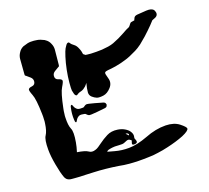

<svg xmlns="http://www.w3.org/2000/svg" viewBox="-104 -842 1047 964"><g transform="rotate(-15 420.0 -360.0)"><path d="M248 -269.5Q243.2 -271.5 242.2 -285.2Q240.2 -299.8 240.2 -311.5Q240.2 -312.5 240.2 -314.5Q240.2 -317.4 240.2 -318.4Q240.2 -330.1 242.2 -344.7Q243.2 -358.4 248 -359.4Q252 -361.3 255.9 -350.6Q260.7 -339.8 271.5 -333Q276.4 -330.1 285.2 -330.1Q293.9 -330.1 299.8 -331.1Q305.7 -331.1 309.6 -335.9Q313.5 -339.8 320.3 -342.8Q327.1 -344.7 363.3 -337.9Q398.4 -331.1 398.4 -331.1Q414.1 -329.1 417 -323.2Q419.9 -317.4 419.9 -314.5Q419.9 -312.5 417 -306.6Q414.1 -300.8 398.4 -298.8Q398.4 -298.8 363.3 -292Q327.1 -285.2 320.3 -287.1Q313.5 -290 309.6 -293.9Q305.7 -298.8 299.8 -298.8Q293.9 -299.8 285.2 -299.8Q276.4 -299.8 271.5 -296.9Q260.7 -290 255.9 -279.3Q252 -268.6 248 -269.5ZM287.1 -399.4Q287.1 -399.4 287.1 -399.4Q285.2 -398.4 280.3 -402.3Q275.4 -406.2 269.5 -428.7Q267.6 -438.5 267.6 -469.7Q267.6 -501 271.5 -536.1Q275.4 -571.3 282.2 -601.6Q289.1 -631.8 293.9 -641.6Q303.7 -662.1 309.6 -665Q314.5 -667 316.4 -666Q319.3 -665 322.3 -660.2Q326.2 -656.2 328.1 -654.3Q331.1 -652.3 340.8 -645.5Q351.6 -638.7 359.4 -623Q364.3 -614.3 367.2 -605.5Q370.1 -596.7 371.1 -590.8Q374 -589.8 376 -587.9Q377.9 -585.9 380.9 -584Q382.8 -583 410.2 -583Q437.5 -584 468.8 -587.9Q486.3 -590.8 502.9 -594.7Q518.6 -598.6 531.2 -604.5Q565.4 -621.1 590.8 -638.7Q616.2 -656.2 623 -659.2Q629.9 -661.1 635.7 -671.9Q641.6 -682.6 646.5 -683.6Q651.4 -684.6 657.2 -686.5Q663.1 -687.5 663.1 -687.5Q663.1 -687.5 667 -698.2Q669.9 -709 684.6 -711.9Q699.2 -714.8 734.4 -719.7Q741.2 -720.7 747.1 -720.7Q771.5 -720.7 777.3 -704.1Q780.3 -698.2 780.3 -692.4Q780.3 -680.7 768.6 -673.8Q751 -665 751 -665Q751 -665 734.4 -643.6Q716.8 -622.1 693.4 -596.7Q676.8 -579.1 660.2 -563.5Q642.6 -547.9 627.9 -539.1Q589.8 -515.6 565.4 -506.8Q542 -497.1 512.7 -489.3Q484.4 -482.4 470.7 -480.5Q458 -478.5 454.1 -472.7Q451.2 -467.8 461.9 -441.4Q472.7 -415 455.1 -391.6Q437.5 -368.2 416 -363.3Q394.5 -358.4 381.8 -361.3Q369.1 -365.2 357.4 -374Q345.7 -382.8 344.7 -397.5Q344.7 -405.3 345.7 -419.9Q347.7 -434.6 349.6 -447.3Q347.7 -443.4 344.7 -439.5Q341.8 -435.5 338.9 -431.6Q327.1 -418.9 315.4 -414.1Q303.7 -410.2 300.8 -408.2Q297.9 -407.2 293.9 -403.3Q290 -400.4 287.1 -399.4ZM678.7 -137.7Q678.7 -137.7 678.7 -137.7Q722.7 -140.6 751 -122.1Q779.3 -103.5 780.3 -94.7Q781.2 -83 745.1 -63.5Q708 -44.9 659.2 -29.3Q632.8 -20.5 605.5 -14.6Q578.1 -7.8 554.7 -5.9Q500 1 453.1 1Q424.8 1 399.4 -2Q330.1 -6.8 268.6 -3.9Q251 -2.9 224.6 -2Q197.3 0 168.9 0Q166 0 155.3 0Q145.5 0 142.6 -1Q135.7 -2 128.9 -6.8Q123 -11.7 119.1 -18.6Q106.4 -44.9 93.8 -91.8Q81.1 -137.7 78.1 -171.9Q73.2 -226.6 84 -245.1Q94.7 -264.6 96.7 -303.7Q97.7 -314.5 96.7 -326.2Q96.7 -338.9 94.7 -354.5Q85.9 -433.6 73.2 -458Q60.5 -483.4 62.5 -490.2Q65.4 -498 82 -501Q98.6 -504.9 98.6 -522.5Q98.6 -536.1 86.9 -544.9Q74.2 -554.7 66.4 -559.6Q63.5 -560.5 61.5 -562.5Q60.5 -565.4 60.5 -567.4Q60.5 -594.7 59.6 -649.4Q59.6 -666 68.4 -681.6Q76.2 -697.3 91.8 -706.1Q92.8 -706.1 93.8 -707Q95.7 -708 96.7 -708Q118.2 -717.8 132.8 -718.8Q147.5 -719.7 149.4 -719.7Q152.3 -719.7 167 -718.8Q181.6 -717.8 203.1 -709Q204.1 -708 206.1 -707Q207 -707 208 -706.1Q223.6 -697.3 231.4 -681.6Q240.2 -666 240.2 -649.4Q239.3 -622.1 239.3 -568.4Q239.3 -565.4 238.3 -563.5Q236.3 -560.5 233.4 -559.6Q225.6 -554.7 212.9 -544.9Q201.2 -536.1 201.2 -522.5Q201.2 -504.9 217.8 -501Q234.4 -498 237.3 -490.2Q239.3 -483.4 226.6 -458Q213.9 -433.6 205.1 -354.5Q203.1 -338.9 203.1 -326.2Q202.1 -314.5 203.1 -304.7Q205.1 -264.6 215.8 -245.1Q226.6 -226.6 221.7 -171.9Q220.7 -161.1 218.8 -148.4Q216.8 -136.7 213.9 -123Q256.8 -120.1 271.5 -111.3Q287.1 -101.6 306.6 -110.4Q314.5 -113.3 323.2 -120.1Q332 -127.9 341.8 -135.7Q360.4 -152.3 383.8 -167Q407.2 -181.6 439.5 -179.7Q460 -178.7 476.6 -170.9Q493.2 -163.1 501 -153.3Q511.7 -140.6 511.7 -127.9Q510.7 -116.2 510.7 -116.2Q510.7 -116.2 516.6 -103.5Q522.5 -89.8 505.9 -86.9Q488.3 -84 492.2 -96.7Q495.1 -109.4 495.1 -109.4Q495.1 -109.4 487.3 -114.3Q479.5 -119.1 469.7 -114.3Q460.9 -109.4 454.1 -106.4Q446.3 -102.5 428.7 -102.5Q420.9 -102.5 405.3 -101.6Q389.6 -99.6 379.9 -96.7Q368.2 -93.8 364.3 -89.8Q361.3 -85.9 361.3 -85.9Q361.3 -85.9 398.4 -79.1Q434.6 -72.3 472.7 -76.2Q515.6 -80.1 570.3 -106.4Q625 -133.8 678.7 -137.7ZM486.3 -146.5Q481.4 -150.4 477.5 -149.4Q473.6 -149.4 473.6 -149.4Q478.5 -144.5 488.3 -136.7Q488.3 -136.7 489.3 -140.6Q490.2 -143.6 486.3 -146.5Z"/></g></svg>

Font: No Time for a New Roman
Style: XXL
Weight: 400
Monospace: yes
Designer: Arthur Shnapir
Foundry: Arthur Shnapir
Version: Version_01